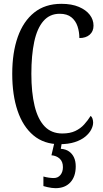

<svg xmlns="http://www.w3.org/2000/svg" viewBox="-20 -744 538 1004"><path d="M291 10Q210 10 155 -36Q100 -82 72 -164.5Q44 -247 44 -358Q44 -469 73 -551Q102 -633 159 -678.5Q216 -724 301 -724Q355 -724 392.5 -708Q430 -692 449.5 -666.5Q469 -641 469 -610Q469 -580 449 -562.5Q429 -545 395 -545Q395 -577 385.5 -606Q376 -635 353.5 -653.5Q331 -672 292 -672Q240 -672 207 -634Q174 -596 159 -525.5Q144 -455 144 -358Q144 -260 161 -190Q178 -120 213.5 -83Q249 -46 306 -46Q346 -46 373.5 -59Q401 -72 420 -93Q439 -114 454 -138Q460 -134 463.5 -124Q467 -114 467 -103Q467 -86 457 -66.5Q447 -47 426 -29.5Q405 -12 371.5 -1Q338 10 291 10ZM270 240Q261 240 250 238.5Q239 237 228 234.5Q217 232 207 229V179Q221 183 235.5 185Q250 187 261 187Q283 187 296 171Q309 155 309 130Q309 101 292 85.5Q275 70 249 68L267 -9H305L298 34Q324 36 341 48Q358 60 367 79.5Q376 99 376 126Q376 179 348 209.5Q320 240 270 240Z"/></svg>

Font: Noto Serif Khmer ExtraCondensed
Style: Regular
Weight: 400
Width: 2
Designer: Danh Hong and the Monotype Design Team
Foundry: Monotype Imaging Inc.
Version: Version 2.004